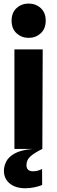

<svg xmlns="http://www.w3.org/2000/svg" viewBox="-20 -816 313 1052"><path d="M59 0V-545.5H214L212 0ZM137 -608.5Q98.5 -608.5 71 -633.5Q43.5 -658.5 43.5 -702.5Q43.5 -747 71 -771.8Q98.5 -796.5 137 -796.5Q175.5 -796.5 203 -771.8Q230.5 -747 230.5 -702.5Q230.5 -658.5 203 -633.5Q175.5 -608.5 137 -608.5ZM118.5 215.5Q65.5 215.5 33.5 189.5Q1.5 163.5 1.5 119.5Q1.5 95 14 69.5Q26.5 44 60.8 24.8Q95 5.5 160 0H212Q168.5 21.5 146.8 40.8Q125 60 125 89Q125 122.5 161.5 122.5Q185.5 122.5 210.5 110L211 197.5Q192 205.5 167.2 210.5Q142.5 215.5 118.5 215.5Z"/></svg>

Font: Spline Sans
Style: Regular
Weight: 400
Designer: Eben Sorkin, Mirko Velimirovic
Foundry: Sorkin Type
Version: Version 1.001